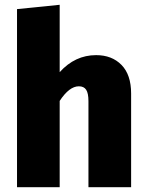

<svg xmlns="http://www.w3.org/2000/svg" viewBox="-20 -781 612 801"><path d="M527 0H349V-359Q349 -392 339.5 -406.5Q330 -421 309 -421Q269 -421 229 -360V0H51V-743L229 -761V-480Q293 -551 381 -551Q447 -551 487 -510Q527 -469 527 -391Z"/></svg>

Font: Trujillo ExtraBold
Style: Regular
Weight: 800
Designer: Fira Sans original fonts by bBox Type GmbH, Carrois Corporate GbR, & Edenspiekermann AG / Changes by Cristiano Sobral
Foundry: Fira Sans original fonts by bBox Type GmbH, Carrois Corporate GbR, & Edenspiekermann AG / Changes by Cristiano Sobral
Version: Version 4.301;July 28, 2020;FontCreator 13.0.0.2655 64-bit